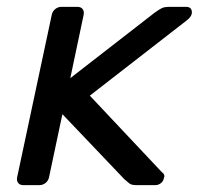

<svg xmlns="http://www.w3.org/2000/svg" viewBox="-20 -540 580 560"><path d="M30 -23 131 -497Q133 -507 141 -513.5Q149 -520 159 -520H206Q216 -520 221 -513.5Q226 -507 224 -497L185 -312L431 -503Q445 -513 452.5 -516.5Q460 -520 474 -520H523Q533 -520 537 -514Q541 -508 539 -499Q537 -490 524 -480L242 -261L451 -39Q463 -30 458 -21Q457 -12 449.5 -6Q442 0 433 0H379Q364 0 358 -4.5Q352 -9 343 -17L162 -207L123 -23Q121 -13 113 -6.5Q105 0 95 0H48Q38 0 33 -6.5Q28 -13 30 -23Z"/></svg>

Font: SVN-Rubik
Style: Italic
Weight: 400
Italic angle: -12°
Designer: Hubert and Fischer
Foundry: Hubert & Fischer
Version: Version 2.101; ttfautohint (v1.8.3)